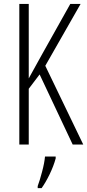

<svg xmlns="http://www.w3.org/2000/svg" viewBox="-20 -734 443 975"><path d="M171.4 210.9Q181.6 184.1 193.8 137.7Q205.6 93.8 208.5 61H262.7V70.8Q252.4 108.9 231.9 151.4Q211.4 193.4 191.4 221.2H171.4ZM402.8 0H349.1L181.2 -356L126 -283.2V0H78.1V-713.9H126V-335.9Q150.9 -382.8 336.9 -713.9H389.2L210 -399.9Z"/></svg>

Font: Germano
Style: Regular
Weight: 300
Width: 3
Foundry: Ascender Corporation
Version: Version 1.10; ttfautohint (v1.5)